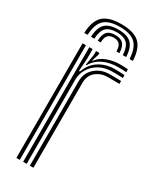

<svg xmlns="http://www.w3.org/2000/svg" viewBox="-197 -817 705 870"><g transform="rotate(30 155.0 -381.5)"><path d="M115.5 -522.5 125 -579.2V-600H142.5L142.8 -591.2L131 -554.5H134.2Q152.5 -579.5 184.8 -590.9Q217 -602.2 250.2 -602.2Q258.5 -602.2 270 -601.8Q281.5 -601.2 291.2 -600.5V-585.2Q274.8 -587 250 -587Q206 -587 172.1 -571.1Q138.2 -555.2 119.2 -522.5ZM89.8 0V-600H107.2L107.5 -552.5L103 -483.2H108Q123.5 -527 158.8 -549.4Q194 -571.8 242 -571.8Q254.8 -571.8 269.4 -571.1Q284 -570.5 291.2 -570V-555Q281.8 -555.5 265.9 -555.9Q250 -556.2 237.8 -556.2Q197.5 -556.2 168.5 -539.8Q139.5 -523.2 123.9 -496.9Q108.2 -470.5 108.2 -441V0ZM54.5 0V-600H72.2V0ZM125 0V-442.2Q125 -485.2 155.6 -512.5Q186.2 -539.8 231.5 -539.8Q246.5 -539.8 262.5 -539.6Q278.5 -539.5 291.2 -539.2V-524Q278.8 -524.2 262.5 -524.4Q246.2 -524.5 231.2 -524.5Q195 -524.5 169.2 -503.5Q143.5 -482.5 143.5 -443.5V0ZM164.8 -763.2Q99.2 -763.2 69.8 -735.8Q40.2 -708.2 37.5 -644.5H55.2Q57.5 -700.5 83 -724.8Q108.5 -749 164.8 -749Q221 -749 246.4 -724.8Q271.8 -700.5 274.5 -644.5H292Q289 -708.2 259.5 -735.8Q230 -763.2 164.8 -763.2ZM164.8 -735Q117.5 -735 96.1 -714.1Q74.8 -693.2 72.8 -644.5H90.2Q92 -685.5 109.2 -703.1Q126.5 -720.8 164.8 -720.8Q202.8 -720.8 220 -703.1Q237.2 -685.5 239.2 -644.5H256.8Q254.5 -693.2 233.1 -714.1Q211.8 -735 164.8 -735ZM164.8 -706.8Q135.8 -706.8 122.5 -692.4Q109.2 -678 108 -644.5H123.8Q124.2 -670.5 134.2 -681.6Q144.2 -692.8 164.8 -692.8Q185.5 -692.8 195.5 -681.6Q205.5 -670.5 205.8 -644.5H221.5Q220 -678 206.9 -692.4Q193.8 -706.8 164.8 -706.8Z"/></g></svg>

Font: Big Shoulders Inline Text Medium
Style: Regular
Weight: 500
Designer: Patric King
Foundry: XO Type Co
Version: Version 1.000